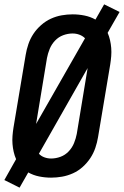

<svg xmlns="http://www.w3.org/2000/svg" viewBox="-30 -809 570 883"><path d="M60 54 -10 19 44 -77Q37 -93 33 -110.5Q29 -128 27.5 -146.5Q26 -165 27.5 -184Q29 -203 32 -222L88 -556Q92 -581 100.5 -606Q109 -631 123.5 -653Q138 -675 159 -693.5Q180 -712 204 -723Q228 -734 253.5 -738.5Q279 -743 304 -743Q332 -743 359 -737.5Q386 -732 409 -719L449 -789L520 -754L465 -658Q472 -642 476 -624.5Q480 -607 481.5 -588.5Q483 -570 481.5 -551Q480 -532 477 -513L421 -179Q417 -154 408.5 -129Q400 -104 385.5 -82Q371 -60 350.5 -41.5Q330 -23 305.5 -12Q281 -1 255.5 3.5Q230 8 205 8Q177 8 150 2.5Q123 -3 100 -16ZM136 -239 361 -633Q350 -644 335 -649.5Q320 -655 304 -655Q282 -655 260.5 -647Q239 -639 223 -622Q207 -605 198.5 -584Q190 -563 186 -542ZM205 -80Q227 -80 248.5 -88Q270 -96 286 -113Q302 -130 310.5 -151Q319 -172 323 -193L373 -496L149 -102Q159 -91 174 -85.5Q189 -80 205 -80Z"/></svg>

Font: Iosevka Semibold Oblique
Style: Regular
Weight: 600
Italic angle: -9°
Monospace: yes
Designer: Belleve Invis
Foundry: Belleve Invis
Version: Version 32.5.0; ttfautohint (v1.8.4)